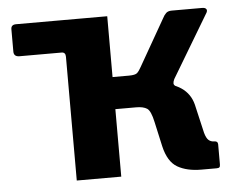

<svg xmlns="http://www.w3.org/2000/svg" viewBox="-43 -581 786 632"><g transform="rotate(-5 349.5 -265.0)"><path d="M186 0V-530H333V-329H414L475 -295Q526 -292 556 -271.5Q586 -251 595 -215L617 -120Q622 -102 629.5 -95.5Q637 -89 647 -89Q660 -89 660 -78V-12Q660 -5 657.5 -2.5Q655 0 648 0H598Q550 0 519 -18Q488 -36 476 -88L458 -169Q450 -207 437.5 -215Q425 -223 402 -223H333V0ZM186 -275V-409Q186 -424 173 -424H34Q15 -424 15 -441V-515Q15 -530 32 -530H244L304 -412V-280ZM387 -267V-329Q408 -329 414.5 -335Q421 -341 428 -354L516 -508Q521 -518 527.5 -524Q534 -530 546 -530H647Q657 -530 660.5 -524.5Q664 -519 657 -509L535 -305Q531 -297 531 -291Q531 -285 538 -281Z"/></g></svg>

Font: Libre Franklin
Style: Bold
Weight: 700
Designer: Pablo Impallari, Rodrigo Fuenzalida, Nhung Nguyen
Foundry: Impallari Type
Version: Version 3.000